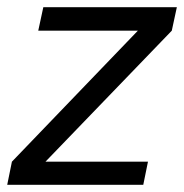

<svg xmlns="http://www.w3.org/2000/svg" viewBox="-20 -512 510 532"><path d="M0 0 13 -64 362 -427H86L100 -492H470L456 -427L106 -64H390L377 0Z"/></svg>

Font: Wix Madefor Text
Style: Italic
Weight: 400
Italic angle: -12°
Designer: Dalton Maag Ltd
Foundry: Dalton Maag Ltd
Version: Version 3.100